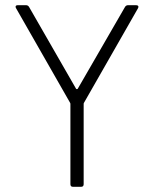

<svg xmlns="http://www.w3.org/2000/svg" viewBox="-20 -720 593 739"><path d="M251 -11V-319Q251 -323 250 -324L42 -688Q40 -691 40 -694Q40 -700 49 -700H80Q88 -700 92 -693L273 -378Q274 -377 276 -377Q278 -377 279 -378L461 -693Q465 -700 473 -700H504Q510 -700 512 -696.5Q514 -693 511 -688L303 -324Q302 -323 302 -319V-11Q302 -1 292 -1H261Q251 -1 251 -11Z"/></svg>

Font: Barlow GEO Light
Style: Regular
Weight: 300
Designer: Jeremy Tribby
Foundry: Tribby Type
Version: Version 1.408